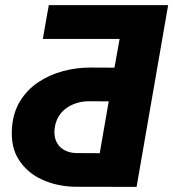

<svg xmlns="http://www.w3.org/2000/svg" viewBox="-20 -731 678 751"><path d="M514.2 0 270.5 -0.5Q201.7 -2.4 144 -28.8Q86.4 -55.2 53.7 -106Q21 -156.7 26.9 -232.4Q31.7 -292.5 59.3 -336.7Q86.9 -380.9 130.1 -409.7Q173.3 -438.5 225.8 -452.6Q278.3 -466.8 333.5 -466.8L427.7 -466.3L447.8 -578.6H147.5L170.9 -710.9H637.7ZM370.1 -131.8 405.3 -334.5 327.6 -335Q295.4 -335 266.8 -323.2Q238.3 -311.5 219 -289.1Q199.7 -266.6 194.3 -232.9Q189.9 -203.6 198.5 -181.6Q207 -159.7 226.8 -146.7Q246.6 -133.8 275.9 -132.3Z"/></svg>

Font: Roboto Black
Style: Italic
Weight: 900
Italic angle: -12°
Designer: Christian Robertson
Foundry: Google
Version: Version 3.0; 2020